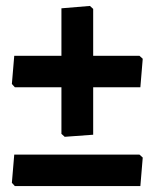

<svg xmlns="http://www.w3.org/2000/svg" viewBox="-20 -499 520 647"><path d="M283 -479 294 -469V-311H450L461 -301L453 -205H294V-45L198 -38L187 -48V-205H30L20 -216L28 -311H187V-471ZM450 22 461 32 453 128H30L20 117L28 22Z"/></svg>

Font: Alegreya Sans SC ExtraBold
Style: Regular
Weight: 800
Designer: Juan Pablo del Peral
Foundry: Huerta Tipografica
Version: Version 2.007